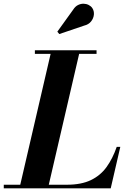

<svg xmlns="http://www.w3.org/2000/svg" viewBox="-68 -1023 702 1043"><path d="M37.5 0 211.5 -750H366.5L192.5 0ZM-47.5 0V-19.5H295Q373.5 -19.5 425.5 -44.5Q477.5 -69.5 510.8 -115.5Q544 -161.5 566 -225H585.5L533.5 0ZM121.5 -730.5V-750H456.5V-730.5ZM254 -838 243.5 -851 329.5 -970.5Q340.5 -988 355.5 -995.5Q370.5 -1003 385.8 -1002.8Q401 -1002.5 413.8 -996Q426.5 -989.5 433.5 -979Q444 -963 442 -943Q440 -923 426.5 -906.2Q413 -889.5 389.5 -884Z"/></svg>

Font: Bodoni Moda 11pt
Style: Bold Italic
Weight: 700
Italic angle: -13°
Designer: Owen Earl
Foundry: indestructible type
Version: Version 2.004